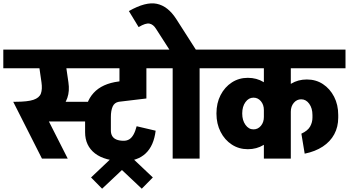

<svg xmlns="http://www.w3.org/2000/svg" viewBox="-50 -960 2111 1162"><path d="M280 -547V-660H482V-547ZM140 -225V-344H484V-225ZM98 -238 43 -344Q117 -344 152.5 -356Q188 -368 197.5 -394Q207 -420 201 -462H364Q372 -409 357.5 -367.5Q343 -326 311.5 -297Q280 -268 236.5 -253Q193 -238 142 -238ZM204 0 30 -344 186 -343 360 0ZM201 -462 181 -600H344L364 -462ZM-30 -547V-660H447V-547Z M808 182 620 5 688 -63 875 114ZM568 182 501 114 688 -63 756 5ZM375 -547V-660H955V-547ZM698 15V-108Q718 -108 732.5 -117Q747 -126 758 -145.5Q769 -165 777 -196L892 -169Q881 -78 831.5 -31.5Q782 15 698 15ZM700 15Q585 15 525 -31.5Q465 -78 465 -160L621 -170Q621 -151 629 -137Q637 -123 654.5 -115.5Q672 -108 700 -108ZM465 -159V-253H621V-169ZM465 -252Q465 -341 516.5 -397.5Q568 -454 669 -467V-344Q642 -339 631.5 -314.5Q621 -290 621 -252ZM669 -344V-467L836 -487V-364ZM673 -447V-630H836V-447Z M995 0V-645H1158V0ZM905 -547V-660H1249V-547ZM975 -660 894 -786 1016 -846 1135 -660ZM894 -786Q878 -812 855 -817Q832 -822 789 -796L730 -893Q832 -951 899 -937Q966 -923 1016 -846Z M1670 -547V-660H2041V-547ZM1199 -547V-660H1657V-547ZM1260 -271V-275H1416V-271ZM1547 -251V-296H1635V-251ZM1416 -274H1260Q1260 -336 1285 -384.5Q1310 -433 1353 -461Q1396 -489 1450 -489L1484 -369Q1455 -369 1435.5 -342Q1416 -315 1416 -274ZM1635 -294H1547Q1547 -326 1529 -347.5Q1511 -369 1484 -369L1450 -489Q1503 -489 1545 -463.5Q1587 -438 1611 -394Q1635 -350 1635 -294ZM1416 -272Q1416 -232 1435.5 -204.5Q1455 -177 1484 -177L1450 -57Q1396 -57 1353 -85Q1310 -113 1285 -162Q1260 -211 1260 -272ZM1635 -252Q1635 -197 1611 -152.5Q1587 -108 1545 -82.5Q1503 -57 1450 -57L1484 -177Q1511 -177 1529 -198.5Q1547 -220 1547 -252ZM1841 -264Q1841 -305 1821.5 -332Q1802 -359 1773 -359L1807 -479Q1862 -479 1904.5 -451Q1947 -423 1972 -374.5Q1997 -326 1997 -264ZM1622 -284Q1622 -340 1646 -384Q1670 -428 1712 -453.5Q1754 -479 1807 -479L1773 -359Q1746 -359 1728 -337.5Q1710 -316 1710 -284ZM1841 -248V-265H1997V-248ZM1794 -30 1774 -151Q1813 -169 1827 -194.5Q1841 -220 1841 -248H1997Q1997 -192 1973 -147.5Q1949 -103 1903.5 -73Q1858 -43 1794 -30ZM1547 0V-645H1710V0ZM1457 -547V-660H1801V-547Z"/></svg>

Font: Akshar Light
Style: Bold
Weight: 700
Version: Version 1.100